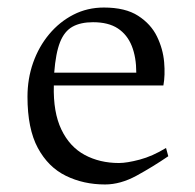

<svg xmlns="http://www.w3.org/2000/svg" viewBox="-20 -480 517 510"><path d="M259 10Q202 10 155 -13Q108 -36 80.5 -87Q53 -138 53 -223Q53 -271 68 -313.5Q83 -356 110.5 -389Q138 -422 175 -441Q212 -460 256 -460Q313 -460 347 -438Q381 -416 397 -383Q413 -350 416 -315Q419 -280 414 -253H123Q121 -182 143 -136Q165 -90 205 -68.5Q245 -47 296 -47Q317 -47 351 -56Q385 -65 421 -87L427 -65Q386 -37 343 -13.5Q300 10 259 10ZM124 -287H342Q342 -328 330 -358Q318 -388 293 -404.5Q268 -421 227 -421Q194 -421 172.5 -409Q151 -397 139.5 -368Q128 -339 124 -287Z"/></svg>

Font: Ancizar Serif Light
Style: Regular
Weight: 300
Designer: Cesar Puertas, Viviana Monsalve, Julian Moncada, Julian Prieto, Jose Castro, Felipe Aragon, Mariel Hernandez, Sara Alarc
Version: Version 8.100